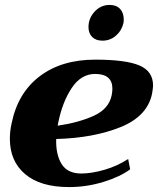

<svg xmlns="http://www.w3.org/2000/svg" viewBox="-20 -749 641 779"><path d="M339 -639Q339 -675 364 -702Q389 -729 425 -729Q452 -729 467 -713Q482 -697 482 -671Q482 -661 481 -656Q474 -625 450.5 -604.5Q427 -584 396 -584Q369 -584 354 -599Q339 -614 339 -639ZM601 -402Q601 -393 597 -369Q578 -277 468.5 -233Q359 -189 208 -185Q206 -122 230 -83.5Q254 -45 310 -45Q351 -45 403.5 -60Q456 -75 500 -104L508 -62Q468 -32 400 -11Q332 10 260 10Q144 10 82 -42.5Q20 -95 20 -186Q20 -217 27 -248Q52 -372 141 -439.5Q230 -507 366 -507Q490 -507 545.5 -483.5Q601 -460 601 -402ZM436 -389Q436 -449 366 -449Q309 -449 271 -392Q233 -335 216 -250L214 -239Q297 -251 359 -278.5Q421 -306 433 -362Q436 -377 436 -389Z"/></svg>

Font: Trirong Black
Style: Italic
Weight: 900
Italic angle: -12°
Designer: Katatrad Team
Foundry: CadsonDemak
Version: Version 1.001